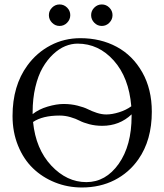

<svg xmlns="http://www.w3.org/2000/svg" viewBox="-20 -829 735 859"><path d="M401.9 -727.3Q387.7 -741.7 387.7 -761.2Q387.7 -780.8 401.9 -794.9Q416 -809.1 435.5 -809.1Q455.1 -809.1 469.2 -794.9Q483.4 -780.8 483.4 -761.2Q483.4 -741.7 469.2 -727.3Q455.1 -712.9 435.5 -712.9Q416 -712.9 401.9 -727.3ZM212.9 -727.3Q198.7 -741.7 198.7 -761.2Q198.7 -780.8 212.9 -794.9Q227.1 -809.1 246.6 -809.1Q266.1 -809.1 280.3 -794.9Q294.4 -780.8 294.4 -761.2Q294.4 -741.7 280.3 -727.3Q266.1 -712.9 246.6 -712.9Q227.1 -712.9 212.9 -727.3ZM327.1 -633.8Q299.3 -633.8 271.5 -622.3Q243.7 -610.8 217.3 -585.9Q190.9 -561 170.7 -525.9Q150.4 -490.7 138.2 -439.2Q126 -387.7 126 -327.1V-318.4Q153.3 -340.3 193.1 -352.1Q232.9 -363.8 264.6 -363.8Q297.9 -363.8 326.9 -356.4Q356 -349.1 373.3 -340.3Q390.6 -331.5 412.8 -324.2Q435.1 -316.9 455.6 -316.9Q481.4 -316.9 512.7 -326.7Q543.9 -336.4 567.4 -353.5Q556.6 -482.4 489 -558.1Q421.4 -633.8 327.1 -633.8ZM659.2 -329.1Q659.2 -202.1 599.1 -116.2Q557.1 -56.2 492.4 -23.2Q427.7 9.8 346.2 9.8Q282.7 9.8 226.1 -12.9Q169.4 -35.6 127.4 -76.2Q85.4 -116.7 60.8 -177.2Q36.1 -237.8 36.1 -310.1Q36.1 -445.3 102.5 -536.1Q144.5 -593.8 206.1 -626Q267.1 -658.2 339.8 -658.2Q430.2 -658.2 502 -619.6Q573.7 -581.1 616.5 -505.6Q659.2 -430.2 659.2 -329.1ZM568.8 -317.4Q514.6 -266.1 437.5 -266.1Q406.7 -266.1 379.6 -273.2Q352.5 -280.3 335.9 -289.1Q319.3 -297.9 295.4 -304.9Q271.5 -312 246.6 -312Q170.4 -312 127.9 -283.2Q140.1 -162.1 209.5 -88.1Q278.8 -14.2 366.2 -14.2Q453.1 -14.2 511 -95.9Q568.8 -177.7 568.8 -310.1Z"/></svg>

Font: Linux Libertine Display G
Style: Regular
Weight: 400
Designer: Philipp H. Poll
Foundry: Philipp H. Poll
Version: Version 5.0.9